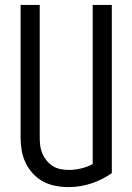

<svg xmlns="http://www.w3.org/2000/svg" viewBox="-20 -755 540 783"><path d="M260 8Q233 8 206.5 3Q180 -2 156.5 -14.5Q133 -27 114.5 -47Q96 -67 84.5 -91Q73 -115 68.5 -141.5Q64 -168 64 -195V-735H142V-195Q142 -178 144 -161.5Q146 -145 152.5 -129.5Q159 -114 170 -100.5Q181 -87 195 -78Q209 -69 226 -65.5Q243 -62 260 -62Q285 -62 310.5 -68Q336 -74 358 -86V-735H436V-49Q398 -22 352.5 -7Q307 8 260 8Z"/></svg>

Font: Moesevka
Style: Regular
Weight: 400
Monospace: yes
Designer: Belleve Invis
Foundry: Belleve Invis
Version: Version 32.5.0; ttfautohint (v1.8.4)